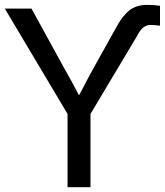

<svg xmlns="http://www.w3.org/2000/svg" viewBox="-23 -781 687 801"><path d="M-2.9 -745.1H108.4L240.2 -504.9Q283.2 -429.7 305.7 -384.8H307.6Q354.5 -474.6 370.1 -502L464.8 -671.9Q474.6 -689.5 481.4 -699.2Q488.3 -709 503.9 -726.1Q519.5 -743.2 541.5 -752Q563.5 -760.7 589.8 -760.7Q619.1 -760.7 644.5 -756.8V-673.8Q625 -676.8 601.6 -676.8Q594.7 -676.8 587.9 -673.8Q581.1 -670.9 576.2 -667.5Q571.3 -664.1 565.9 -657.7Q560.5 -651.4 558.1 -647.5Q555.7 -643.6 551.3 -635.7Q546.9 -627.9 545.9 -626L354.5 -305.7V0H258.8V-305.7Z"/></svg>

Font: Gothic A1 Medium
Style: Regular
Weight: 500
Designer: HanYang I&C Co.,Ltd.
Foundry: HanYang I&C Co.,Ltd.
Version: Version 2.50